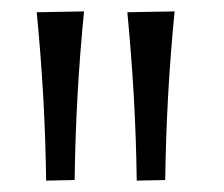

<svg xmlns="http://www.w3.org/2000/svg" viewBox="-20 -764 394 337"><path d="M61 -447Q60 -522 55.8 -595.8Q51.5 -669.5 44.5 -742.5L127.5 -744Q113 -598 111 -448ZM220 -447Q219 -522 214.8 -595.8Q210.5 -669.5 203.5 -742.5L286.5 -744Q272 -598 270 -448Z"/></svg>

Font: Commissioner Flair Light
Style: Regular
Weight: 300
Designer: Kostas Bartsokas
Foundry: Kostas Bartsokas
Version: Version 1.000; ttfautohint (v1.8.3)